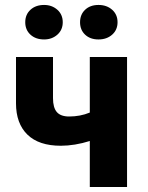

<svg xmlns="http://www.w3.org/2000/svg" viewBox="-20 -748 591 768"><path d="M339.2 0H488.2V-520H339.2V-297.8Q320 -289.8 299.2 -285.9Q278.4 -282 256.8 -282Q222.6 -282 207.3 -299.8Q192 -317.6 192 -355.4V-520H44V-334.8Q44 -254.2 89.6 -209.6Q135.2 -165 223.4 -165Q250.4 -165 280 -169.8Q309.6 -174.6 339.2 -184ZM373.9 -590.2Q407 -590.2 428.6 -609.3Q450.2 -628.4 450.2 -659.1Q450.2 -689.8 428.6 -709Q407 -728.2 373.9 -728.2Q340.8 -728.2 320.5 -709Q300.2 -689.8 300.2 -659.1Q300.2 -628.4 320.5 -609.3Q340.8 -590.2 373.9 -590.2ZM156.5 -590.2Q187.8 -590.2 209.4 -609.3Q231 -628.4 231 -659.1Q231 -689.8 209.4 -709Q187.8 -728.2 156.5 -728.2Q122.8 -728.2 101.9 -709Q81 -689.8 81 -659.1Q81 -628.4 101.9 -609.3Q122.8 -590.2 156.5 -590.2Z"/></svg>

Font: Fixel Variable
Style: Regular
Weight: 100
Width: 3
Designer: AlfaBravo + MacPaw
Foundry: Kyrylo Tkachov, Marchela Mozhyna, Serhii Makarenko, Maria Weinstein, Zakhar Kryvoshyya
Version: Version 1.211